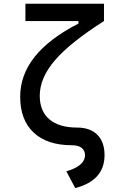

<svg xmlns="http://www.w3.org/2000/svg" viewBox="-20 -752 626 1007"><path d="M374.5 234.4 328.1 146.5Q425.8 118.2 425.8 61.5Q425.8 37.1 408 23.4Q390.1 9.8 357.4 9.8Q228 9.8 157 -56.2Q85.9 -122.1 85.9 -245.1Q85.9 -472.2 391.6 -628.4V-641.6H113.3V-732.4H525.4V-641.6Q348.1 -528.8 268.3 -436Q188.5 -343.3 188.5 -250Q188.5 -168.5 239.5 -125.7Q290.5 -83 383.8 -83Q452.6 -83 490.5 -45.2Q528.3 -7.3 528.3 61.5Q528.3 194.8 374.5 234.4Z"/></svg>

Font: CaskaydiaMono NF
Style: Regular
Weight: 400
Designer: Aaron Bell
Foundry: Saja Typeworks
Version: Version 2111.001; ttfautohint (v1.8.4);Nerd Fonts 3.1.1